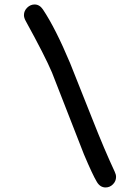

<svg xmlns="http://www.w3.org/2000/svg" viewBox="-20 -764 590 853"><path d="M449.2 68.8Q424.8 68.8 410.2 43.9Q391.6 13.2 353 -78.1L210.9 -441.9Q179.7 -515.6 94.2 -670.9Q86.4 -685.1 86.4 -696.8Q86.4 -715.8 100.8 -730Q115.2 -744.1 133.8 -744.1Q155.8 -744.1 170.9 -721.7Q226.6 -638.2 291.5 -483.4L391.6 -231.9Q443.8 -99.1 489.7 -1Q495.6 11.2 495.6 22Q495.6 41 481.7 54.9Q467.8 68.8 449.2 68.8Z"/></svg>

Font: Candra Sangkala
Style: Regular
Weight: 400
Designer: R.S. Wihananto
Foundry: R.S. Wihananto
Version: Version 2.0.1